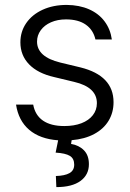

<svg xmlns="http://www.w3.org/2000/svg" viewBox="-20 -558 525 777"><path d="M247.1 -479.5Q212.9 -479.5 186.3 -467.8Q159.7 -456.1 144.8 -435.5Q129.9 -415 129.9 -389.6Q129.9 -327.6 224.6 -304.7L305.7 -285.2Q439.5 -252 439.5 -144.5Q439.5 -102.5 419.4 -69.3Q399.4 -36.1 361.1 -15.6Q322.8 4.9 270 9.3L267.6 24.4Q299.8 29.8 319.8 50.3Q339.8 70.8 339.8 106.4Q339.8 149.4 305.7 174.3Q271.5 199.2 208 199.2L206.1 154.3Q242.2 153.3 261.2 142.6Q280.3 131.8 280.3 108.4Q280.3 83.5 262.7 72.8Q245.1 62 205.1 59.6L215.3 9.8Q141.6 4.4 98.1 -32.7Q54.7 -69.8 44.9 -134.8H114.3Q122.1 -91.8 154.1 -69.8Q186 -47.9 240.2 -47.9Q279.8 -47.9 309.6 -59.3Q339.4 -70.8 355.7 -91.8Q372.1 -112.8 372.1 -140.6Q372.1 -205.1 280.3 -226.6L199.2 -246.1Q132.8 -261.2 97.7 -297.6Q62.5 -334 62.5 -386.7Q62.5 -430.2 86.2 -464.6Q109.9 -499 152.6 -518.6Q195.3 -538.1 250 -538.1Q301.3 -537.6 340.6 -520.3Q379.9 -502.9 403.3 -471.4Q426.8 -439.9 432.6 -398.4H366.2Q357.4 -437 327.1 -458.3Q296.9 -479.5 247.1 -479.5Z"/></svg>

Font: Pretendard JP Light
Style: Regular
Weight: 300
Designer: Base glyphs from Inter by Rasmus Andersson; Hangeul glyphs from Noto Sans CJK(Source Han Sans) by Jang Soo-young and Kan
Foundry: Kil Hyung-jin
Version: Version 1.309